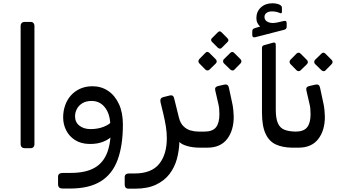

<svg xmlns="http://www.w3.org/2000/svg" viewBox="-20 -881 2033 1148"><path d="M126.4 5Q116.4 5 109.9 -1.5Q103.4 -8 103.4 -18V-727Q103.4 -737 109.9 -743.5Q116.4 -750 126.4 -750H162.9Q173.9 -750 179.9 -743.5Q185.9 -737 185.9 -727V-18Q185.9 -8 179.9 -1.5Q173.9 5 162.9 5Z M354.5 246.3Q341.3 246.3 334.2 240.2Q327.1 234 327.1 219.5V175.6Q327.1 164.3 334.2 158.6Q341.3 153 355.8 153L405.9 152.8Q492.7 152.6 546.1 121.9Q599.5 91.3 622.7 26.8Q646 -37.7 642.1 -138.3L714.8 -135.9Q714.8 -10.2 683.1 75.2Q651.4 160.6 581.8 203.5Q512.2 246.3 399.2 246.3ZM639.5 -137.4Q637.2 -201 607 -239.2Q576.8 -277.4 527.7 -277.4Q494.3 -277.4 472.3 -263.7Q450.2 -250 439.5 -229Q428.7 -208.1 428.7 -186.1Q428.7 -149.7 455.1 -129.4Q481.4 -109.1 521 -109.1Q565.2 -109.1 600.2 -123.1Q635.2 -137.1 647.1 -154.2L657.5 -75.4Q636.7 -50.1 599.7 -34.7Q562.8 -19.3 514.6 -20.2Q463.7 -21.1 428.7 -43.6Q393.7 -66 375.7 -101.7Q357.6 -137.5 357.6 -179Q357.6 -217.2 369.5 -251.1Q381.3 -284.9 404 -310.4Q426.7 -335.9 459.4 -350.6Q492.1 -365.3 532.9 -365.3Q585.3 -365.3 626.3 -337.8Q667.2 -310.4 691 -259.3Q714.8 -208.2 714.8 -135.9Z M748.7 247.1Q736.9 247.1 731.2 240.6Q725.6 234.2 725.6 222.3V178.6Q725.6 167.3 732.2 161.8Q738.8 156.2 751.3 156.2H784.6Q885 156.2 931.3 99.5Q977.5 42.9 977.5 -55.1Q977.5 -88.6 971.7 -125.1Q965.9 -161.6 956.7 -199.6L939.6 -270.7Q937.2 -282.1 940.8 -289.7Q944.4 -297.2 958.1 -300.8L993 -309.6Q1003.9 -312.1 1009 -310.2Q1014.2 -308.2 1017.3 -303.3Q1020.4 -298.4 1021.7 -291.3L1050.2 -176.4Q1058.4 -144.2 1077.1 -126Q1095.7 -107.7 1119.8 -100.9Q1143.8 -94.1 1168.4 -94.1H1188Q1205.4 -94.1 1205.4 -79.1V-28.1Q1205.4 1.9 1175.4 1.9Q1131.8 1.9 1098 -8.2Q1064.1 -18.3 1052.6 -32.7Q1051.2 19.2 1037.7 69.1Q1024.1 119 993.8 159.1Q963.4 199.1 913 223.1Q862.6 247.1 788.2 247.1Z M1177.4 1.9Q1168 1.9 1164 -4.2Q1160 -10.2 1160 -17.2V-72.2Q1160 -86.2 1168 -90.1Q1176 -94.1 1190 -94.1H1201.8Q1250.7 -94.1 1271.3 -119.8Q1291.9 -145.6 1291.9 -198.1Q1291.9 -215.9 1290.4 -231.7Q1288.9 -247.4 1284.4 -264.9L1266.8 -340.9Q1264.4 -352.5 1269.2 -358.4Q1273.9 -364.4 1284.6 -366.7L1321.5 -375.1Q1343.8 -380.1 1348.6 -356.7L1367.5 -268.8Q1372.5 -248.7 1375 -222.7Q1377.5 -196.8 1377.5 -183.6Q1377.5 -100.5 1337.6 -49.3Q1297.7 1.9 1219.8 1.9ZM1305.2 -594.4Q1300.4 -589.7 1294.4 -590.2Q1288.4 -590.7 1282.8 -595.4L1247.4 -630.9Q1236.9 -642.4 1247.4 -652.9L1282.8 -688.3Q1293.5 -699 1304.2 -688.3L1339.4 -652.9Q1351.7 -641 1340.6 -629.9ZM1232.1 -464.3Q1227.5 -459.7 1220.5 -459.7Q1213.4 -459.6 1207.7 -465.3L1171.1 -502.7Q1166.3 -508.3 1166.3 -514.9Q1166.3 -521.6 1171.1 -527.1L1207.7 -564.6Q1219.6 -577.2 1232.1 -564.6L1269.5 -527.1Q1275.2 -522.2 1275.7 -514.7Q1276.2 -507.3 1270.5 -501.7ZM1381.3 -464.3Q1376.4 -458.6 1369.4 -459.6Q1362.5 -460.6 1356.9 -465.3L1318.5 -502.7Q1313.8 -507.5 1313.8 -515Q1313.8 -522.6 1318.5 -527.1L1356.9 -564.6Q1368.8 -576.1 1380.3 -564.6L1417.7 -527.1Q1423.3 -522.4 1423.5 -514.9Q1423.7 -507.5 1417.9 -501.7Z M1725.4 1.9Q1669.2 1.1 1629.2 -17.3Q1589.1 -35.6 1567.8 -81.6Q1546.4 -127.5 1546.4 -209V-593.4Q1546.4 -601.3 1549.4 -605.2Q1552.3 -609 1558.2 -610.6L1611.5 -625.5Q1628.9 -630.9 1628.9 -612.6V-225.7Q1628.9 -172.7 1641.7 -144.2Q1654.4 -115.6 1680.7 -105.2Q1707.1 -94.9 1748.4 -94.1H1759.6Q1774.6 -94.1 1774.6 -79.1V-28.1Q1774.6 1.9 1744.6 1.9ZM1505.7 -658.4Q1496.5 -656.4 1492.4 -660.2Q1488.3 -663.9 1488.3 -671.7V-690.2Q1488.3 -702.6 1492.4 -706.7Q1496.5 -710.8 1505.9 -713.6L1535.4 -722.2Q1526 -730.4 1519.5 -743.4Q1512.9 -756.4 1512.9 -772.4Q1512.9 -811.6 1539.8 -836.5Q1566.7 -861.4 1608.8 -861.4Q1622 -861.4 1634.2 -858.8Q1646.4 -856.2 1653.6 -852.1Q1665.7 -845.1 1665.7 -834.9V-810.9Q1665.7 -797.9 1654.6 -802.7Q1643.4 -807.9 1630.7 -810.4Q1618 -812.9 1605.8 -812.9Q1585.8 -812.9 1573.6 -803.8Q1561.3 -794.7 1561.3 -779.6Q1561.3 -758.4 1583.5 -748.7Q1605.7 -738.9 1641.7 -747.4L1674.9 -755Q1685.9 -757.8 1690 -754.4Q1694.1 -751 1694.1 -741.8V-721.7Q1694.1 -707.4 1680.9 -703.4Z M1722.4 1.9Q1713 1.9 1709 -4.2Q1705 -10.2 1705 -17.2V-72.2Q1705 -86.2 1713 -90.1Q1721 -94.1 1735 -94.1H1746.8Q1795.7 -94.1 1816.3 -119.8Q1836.9 -145.6 1836.9 -198.1Q1836.9 -215.9 1835.4 -231.7Q1833.9 -247.4 1829.4 -264.9L1811.8 -340.9Q1809.4 -352.5 1814.2 -358.4Q1818.9 -364.4 1829.6 -366.7L1866.5 -375.1Q1888.8 -380.1 1893.6 -356.7L1912.5 -268.8Q1917.5 -248.7 1920 -222.7Q1922.5 -196.8 1922.5 -183.6Q1922.5 -100.5 1882.6 -49.3Q1842.7 1.9 1764.8 1.9ZM1777.1 -460.2Q1772.5 -455.6 1765.5 -455.5Q1758.4 -455.4 1752.7 -461.2L1716.1 -498.6Q1711.5 -504.2 1711.3 -510.7Q1711.1 -517.2 1716.1 -523L1752.7 -560.4Q1758.4 -566.2 1765.4 -566.1Q1772.3 -566 1777.1 -560.4L1814.5 -523Q1820.2 -518.1 1820.7 -510.6Q1821.2 -503.2 1815.5 -497.6ZM1926.3 -460.2Q1921.4 -454.4 1914.4 -455.4Q1907.5 -456.4 1901.9 -461.2L1863.5 -498.6Q1858.8 -503.4 1858.8 -510.8Q1858.8 -518.2 1863.5 -523L1901.9 -560.4Q1907.5 -566 1913.5 -566.1Q1919.6 -566.2 1925.3 -560.4L1962.7 -523Q1968.5 -518.1 1968.6 -510.7Q1968.7 -503.4 1962.9 -497.6Z"/></svg>

Font: Rubik Light
Style: Regular
Weight: 300
Designer: Hubert and Fischer
Foundry: Hubert and Fischer
Version: Version 2.300;gftools[0.9.30]